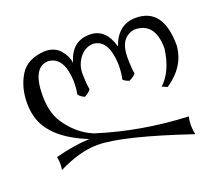

<svg xmlns="http://www.w3.org/2000/svg" viewBox="-119 -655 1224 1065"><g transform="rotate(-20 493.0 -122.0)"><path d="M863.8 237.8Q479.5 107.9 331.5 107.9Q225.6 108.9 100.6 171.9Q104 153.3 104 135.3Q104 114.7 99.6 94.7Q208.5 65.9 301.3 62Q168.9 7.8 109.4 -63Q45.4 -132.8 45.4 -242.2Q45.4 -334.5 87.9 -404.5Q130.4 -474.6 235.8 -480.5Q293.9 -480.5 325.9 -443.1Q357.9 -405.8 361.8 -365.2Q393.6 -481.9 501 -481.9Q594.7 -481.9 627 -366.7Q667.5 -481.9 773.4 -481.9Q935.1 -481.9 935.1 -260.7Q926.8 -140.1 809.6 -60.5L778.8 -74.2Q849.1 -138.7 865.7 -268.1Q865.7 -423.3 743.2 -423.3Q656.2 -408.2 655.3 -293Q655.8 -224.1 662.1 -193.8Q646.5 -176.8 622.6 -165.5Q596.2 -173.8 586.9 -185.5Q595.7 -219.2 595.7 -272.9Q589.8 -421.9 501 -427.2Q452.6 -424.8 421.4 -384.3Q390.1 -343.8 390.1 -291.5Q391.6 -224.6 397.9 -197.3Q382.8 -177.2 358.9 -166.5Q331.1 -179.2 324.2 -193.8Q330.6 -221.7 330.6 -271.5Q324.7 -413.1 236.8 -421.9Q142.6 -421.9 140.6 -256.8Q140.6 -151.9 181.2 -91.3Q241.7 1 334.5 40.5Q585.4 120.6 863.8 132.8Q857.4 156.7 857.4 183.1Q857.4 209.5 863.8 237.8Z"/></g></svg>

Font: Kelvinch
Style: Regular
Weight: 400
Designer: Paul James MIller
Foundry: High-Logic / Made with FontCreator
Version: Version 3.30 September 23, 2016